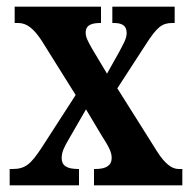

<svg xmlns="http://www.w3.org/2000/svg" viewBox="-20 -556 572 576"><path d="M9 0H217V-49H215C179 -49 165 -60 165 -82C165 -101 174 -117 185 -136L238 -228L284 -151C310 -111 315 -97 315 -82C315 -60 299 -49 266 -49H262V0H527V-49H516C496 -49 475 -64 451 -102L332 -291L417 -422C451 -475 466 -487 497 -487H504V-536H317V-487H321C344 -487 360 -481 360 -457C360 -439 349 -423 338 -401L301 -335L255 -412C244 -432 237 -444 237 -458C237 -474 245 -487 280 -487H283V-536H24V-487H35C61 -487 82 -469 105 -434L207 -271L105 -113C72 -63 56 -49 17 -49H9Z"/></svg>

Font: Noto Serif Tamil ExtraCondensed
Style: Bold Italic
Weight: 700
Width: 2
Italic angle: -12°
Designer: Indian Type Foundry, Tom Grace, and the Monotype Design Team
Foundry: Monotype Imaging Inc.
Version: Version 2.003